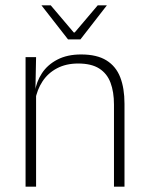

<svg xmlns="http://www.w3.org/2000/svg" viewBox="-20 -701 556 721"><path d="M408 0V-308Q408 -356 395 -390.5Q382 -425 352.5 -443.8Q323 -462.5 273.5 -462.5Q228 -462.5 194 -444.5Q160 -426.5 139.5 -395.2Q119 -364 112 -324L101 -356H111Q116.5 -394 137.5 -426Q158.5 -458 195.5 -477.2Q232.5 -496.5 284.5 -496.5Q344 -496.5 379.8 -474.2Q415.5 -452 431.5 -410.8Q447.5 -369.5 447.5 -311.5V0ZM76 0V-486.5H115.5L113 -362.5L115.5 -361V0ZM235.5 -553 136 -680.5V-681H170.5L257 -579H260.5L347 -681H381V-680.5L282 -553Z"/></svg>

Font: Anek Latin Medium ExtraLight
Style: Regular
Weight: 250
Version: Version 1.003